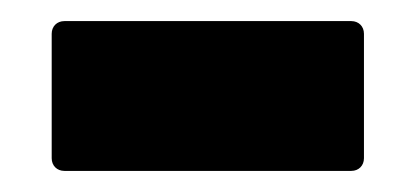

<svg xmlns="http://www.w3.org/2000/svg" viewBox="-20 -381 394 182"><path d="M41 -219H313C320 -219 325 -224 325 -231V-349C325 -356 320 -361 313 -361H41C34 -361 29 -356 29 -349V-231C29 -224 34 -219 41 -219Z"/></svg>

Font: Barlow Condensed ExtraBold
Style: Regular
Weight: 800
Width: 3
Designer: Jeremy Tribby
Foundry: Tribby Type
Version: Version 1.422;hotconv 1.0.109;makeotfexe 2.5.65596